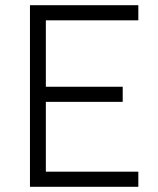

<svg xmlns="http://www.w3.org/2000/svg" viewBox="-20 -717 607 737"><path d="M95 0H511V-58H156V-326H451V-384H156V-639H511V-697H95Z"/></svg>

Font: TitilliumText22L
Style: 250 wt
Weight: 300
Designer: Campivisivi
Foundry: Campivisivi
Version: 1.000